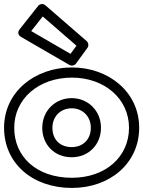

<svg xmlns="http://www.w3.org/2000/svg" viewBox="-22 -885 705 945"><path d="M188.4 -804 354.3 -660.1 325 -619.9 131.5 -732.1ZM201.4 -858.9C189.5 -869.2 173.5 -865.8 165.4 -855.5L74.4 -740.5C60.1 -722.5 72.9 -708.3 81.5 -703.4L319.5 -565.4C329.6 -559.5 344.5 -561.7 352.2 -572.3L408.2 -649.3C415.5 -659.4 414.2 -674.4 404.4 -682.9ZM-2 -256C-2 -82.4 136.4 40 332 40C519.7 40 663 -82.1 663 -256C663 -432.4 512.5 -553 332 -553C148.7 -553 -2 -432.5 -2 -256ZM48 -256C48 -399.5 169.3 -503 332 -503C491.5 -503 613 -399.6 613 -256C613 -113.9 498.3 -10 332 -10C157.6 -10 48 -113.6 48 -256ZM236 -256C236 -313.3 277.2 -352 331 -352C383.6 -352 425 -313.4 425 -256C425 -199.2 386.6 -161 331 -161C272.3 -161 236 -198.9 236 -256ZM186 -256C186 -173.1 245.7 -111 331 -111C413.4 -111 475 -172.8 475 -256C475 -340.6 410.4 -402 331 -402C250.8 -402 186 -340.7 186 -256Z"/></svg>

Font: Hussar Techniczny
Style: Bold 
Weight: 700
Foundry: Cannot Into Space Fonts
Version: Version 0.77